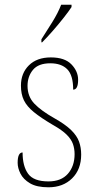

<svg xmlns="http://www.w3.org/2000/svg" viewBox="-20 -786 412 816"><path d="M186 10Q136 10 107.5 -7Q79 -24 67 -48Q55 -72 55 -94Q55 -138 76 -138Q76 -80 99.5 -47.5Q123 -15 186 -15Q240 -15 268.5 -47.5Q297 -80 297 -131Q297 -154 290 -174Q283 -194 263.5 -213.5Q244 -233 205 -255Q154 -285 124 -309.5Q94 -334 81.5 -360Q69 -386 69 -422Q69 -475 103 -508.5Q137 -542 196 -542Q255 -542 283.5 -512.5Q312 -483 312 -447Q312 -405 291 -405Q291 -466 266 -491.5Q241 -517 194 -517Q143 -517 120 -489Q97 -461 97 -421Q97 -376 126 -345.5Q155 -315 212 -283Q258 -257 282.5 -233Q307 -209 316 -184Q325 -159 325 -129Q325 -66 286.5 -28Q248 10 186 10ZM156 -619Q178 -653 202.5 -692.5Q227 -732 240 -766H284V-756Q273 -739 251 -711Q229 -683 204 -654.5Q179 -626 159 -606H156Z"/></svg>

Font: Noto Serif Ethiopic SemiCondensed Thin
Style: Regular
Weight: 100
Width: 4
Designer: Monotype Design Team
Foundry: Monotype Imaging Inc.
Version: Version 2.102; ttfautohint (v1.8.4.7-5d5b)